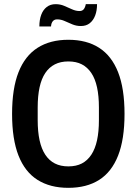

<svg xmlns="http://www.w3.org/2000/svg" viewBox="-20 -890 656 922"><path d="M308 12Q221 12 160.5 -26Q100 -64 69 -142.5Q38 -221 38 -343Q38 -465 69 -543.5Q100 -622 160.5 -660.5Q221 -699 308 -699Q396 -699 456 -660.5Q516 -622 547 -543.5Q578 -465 578 -343Q578 -221 547 -142.5Q516 -64 456 -26Q396 12 308 12ZM308 -91Q346 -91 373 -105Q400 -119 418.5 -147Q437 -175 446 -216.5Q455 -258 455 -313V-374Q455 -429 446 -470.5Q437 -512 418.5 -539.5Q400 -567 373 -581Q346 -595 308 -595Q271 -595 243.5 -581Q216 -567 197.5 -539.5Q179 -512 170 -470.5Q161 -429 161 -374V-313Q161 -258 170 -216.5Q179 -175 197.5 -147Q216 -119 243.5 -105Q271 -91 308 -91ZM169 -763Q169 -795 178 -819Q187 -843 204.5 -856.5Q222 -870 247 -870Q269 -870 288 -862Q307 -854 325.5 -845.5Q344 -837 362 -837Q375 -837 382 -845.5Q389 -854 392 -870H446Q446 -839 437 -815.5Q428 -792 411 -778.5Q394 -765 368 -765Q347 -765 327.5 -773Q308 -781 290.5 -789Q273 -797 254 -797Q241 -797 233.5 -788Q226 -779 225 -763Z"/></svg>

Font: Archivo SemiBold Condensed
Style: Regular
Weight: 600
Width: 3
Version: Version 2.001